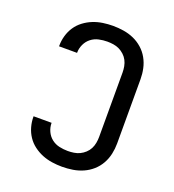

<svg xmlns="http://www.w3.org/2000/svg" viewBox="-136 -849 872 962"><g transform="rotate(20 300.0 -367.5)"><path d="M303 8Q276 8 249 4Q222 0 197 -10Q172 -20 150 -36.5Q128 -53 113 -75.5Q98 -98 90.5 -124.5Q83 -151 83 -178Q83 -179 83 -179.5Q83 -180 83 -181H179Q179 -181 179 -180.5Q179 -180 179 -180Q179 -157 189 -135.5Q199 -114 217 -100Q235 -86 257.5 -81Q280 -76 303 -76Q319 -76 335.5 -78.5Q352 -81 366.5 -88Q381 -95 393.5 -106.5Q406 -118 413.5 -132.5Q421 -147 424 -163.5Q427 -180 427 -196V-539Q427 -555 424 -571.5Q421 -588 413.5 -602.5Q406 -617 393.5 -628.5Q381 -640 366.5 -647Q352 -654 335.5 -656.5Q319 -659 303 -659Q280 -659 257.5 -654Q235 -649 217 -635Q199 -621 189 -599.5Q179 -578 179 -555Q179 -555 179 -554.5Q179 -554 179 -554H83Q83 -555 83 -555.5Q83 -556 83 -557Q83 -584 90.5 -610.5Q98 -637 113 -659.5Q128 -682 150 -698.5Q172 -715 197 -725Q222 -735 249 -739Q276 -743 303 -743Q331 -743 359.5 -738.5Q388 -734 414 -722.5Q440 -711 461.5 -692Q483 -673 497 -648Q511 -623 517 -595Q523 -567 523 -539V-196Q523 -168 517 -140Q511 -112 497 -87Q483 -62 461.5 -43Q440 -24 414 -12.5Q388 -1 359.5 3.5Q331 8 303 8Z"/></g></svg>

Font: Zed Mono Medium Extended
Style: Regular
Weight: 500
Width: 7
Monospace: yes
Designer: Belleve Invis
Foundry: Belleve Invis
Version: Version 1.0.0; ttfautohint (v1.8.4)